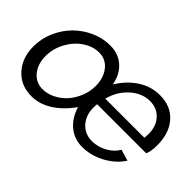

<svg xmlns="http://www.w3.org/2000/svg" viewBox="-76 -826 1131 1131"><g transform="rotate(45 489.5 -260.5)"><path d="M22 -207Q22 -271.5 48.3 -331.8Q74.7 -392.1 118.2 -435.5Q161.6 -479 219.5 -504.9Q277.3 -530.8 337.9 -530.8Q406.7 -530.8 452.6 -490.2Q498.5 -449.7 511.2 -378.9Q557.1 -452.1 619.1 -491.5Q681.2 -530.8 752 -530.8Q844.2 -530.8 897.2 -470.9Q950.2 -411.1 950.2 -311Q950.2 -257.3 937 -231H528.8Q526.9 -221.2 526.9 -201.2Q526.9 -137.7 564.2 -96.4Q601.6 -55.2 661.1 -55.2Q708.5 -55.2 753.4 -79.8Q798.3 -104.5 819.8 -143.1L890.1 -122.1Q851.6 -63 783.7 -26.6Q715.8 9.8 644 9.8Q578.1 9.8 530 -30Q481.9 -69.8 460.9 -139.2Q410.2 -67.9 348.9 -29.1Q287.6 9.8 222.2 9.8Q131.8 9.8 76.9 -51.3Q22 -112.3 22 -207ZM865.2 -288.1Q867.2 -310.5 867.2 -319.8Q867.2 -384.8 830.8 -424.8Q794.4 -464.8 735.8 -464.8Q670.4 -464.8 614.7 -415Q559.1 -365.2 539.1 -288.1ZM446.8 -300.8Q446.8 -367.2 412.4 -411.1Q377.9 -455.1 321.8 -455.1Q270 -455.1 221.7 -422.6Q173.3 -390.1 143.1 -334.5Q112.8 -278.8 112.8 -216.8Q112.8 -151.4 147.7 -108.6Q182.6 -65.9 238.8 -65.9Q277.8 -65.9 315.9 -85Q354 -104 382.6 -135.5Q411.1 -167 429 -210.7Q446.8 -254.4 446.8 -300.8Z"/></g></svg>

Font: Rawline Medium
Style: Italic
Weight: 500
Italic angle: -12°
Designer: Matt McInerney, Pablo Impallari, Rodrigo Fuenzalida
Foundry: Matt McInerney, Pablo Impallari, Rodrigo Fuenzalida
Version: Version 4.020;PS 004.020;hotconv 1.0.88;makeotf.lib2.5.64775